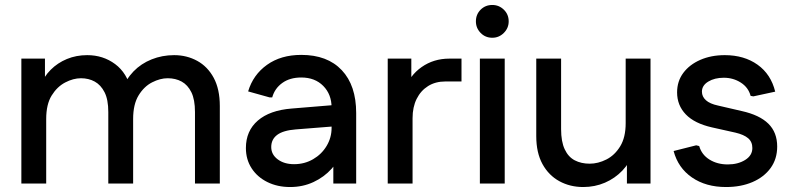

<svg xmlns="http://www.w3.org/2000/svg" viewBox="-20 -739 3182 773"><path d="M66 0V-503H161V-372L141 -391Q156 -430 184 -458Q212 -486 249.5 -501.5Q287 -517 331 -517Q395 -517 443.5 -481Q492 -445 508 -376L472 -377Q487 -420 517.5 -451.5Q548 -483 590.5 -500Q633 -517 681 -517Q732 -517 774 -494Q816 -471 840.5 -425.5Q865 -380 865 -312V0H765V-288Q765 -338 750.5 -367.5Q736 -397 711.5 -410.5Q687 -424 655 -424Q625 -424 592.5 -407.5Q560 -391 538 -355Q516 -319 516 -260V0H416V-288Q416 -338 401 -367.5Q386 -397 361.5 -410.5Q337 -424 306 -424Q275 -424 242.5 -407Q210 -390 188 -354.5Q166 -319 166 -260V0Z M1148 14Q1097 14 1056.5 -6Q1016 -26 993 -61.5Q970 -97 970 -143Q970 -212 1018 -253.5Q1066 -295 1154 -302L1348 -318V-232L1171 -218Q1120 -214 1096 -196Q1072 -178 1072 -147Q1072 -117 1098 -97.5Q1124 -78 1164 -78Q1206 -78 1240.5 -98Q1275 -118 1295 -151.5Q1315 -185 1315 -224V-306Q1315 -359 1281.5 -393Q1248 -427 1193 -427Q1147 -427 1116.5 -405Q1086 -383 1076 -347H1065L979 -371Q999 -438 1055 -478Q1111 -518 1193 -518Q1298 -518 1356 -456.5Q1414 -395 1414 -284V0H1322V-146L1358 -135Q1346 -94 1315.5 -60Q1285 -26 1242 -6Q1199 14 1148 14Z M1541 0V-503H1636V-368L1609 -377Q1629 -435 1677.5 -469Q1726 -503 1789 -503H1838V-411H1773Q1733 -411 1703.5 -392.5Q1674 -374 1657.5 -341Q1641 -308 1641 -263V0Z M1912 0V-503H2012V0ZM1962 -587Q1934 -587 1915 -606.5Q1896 -626 1896 -653Q1896 -681 1915 -700Q1934 -719 1962 -719Q1989 -719 2008.5 -700Q2028 -681 2028 -653Q2028 -626 2008.5 -606.5Q1989 -587 1962 -587Z M2599 -503V0H2504V-135L2531 -127Q2516 -84 2486 -52.5Q2456 -21 2415.5 -3.5Q2375 14 2328 14Q2275 14 2232 -9.5Q2189 -33 2164 -78.5Q2139 -124 2139 -191V-503H2239V-219Q2239 -169 2253.5 -138Q2268 -107 2294 -93.5Q2320 -80 2354 -80Q2388 -80 2421.5 -97Q2455 -114 2477 -150Q2499 -186 2499 -243V-503Z M2903 14Q2822 14 2766 -24.5Q2710 -63 2692 -131L2783 -154L2795 -151Q2805 -116 2836.5 -96.5Q2868 -77 2910 -77Q2951 -77 2980 -95Q3009 -113 3009 -143Q3009 -168 2992 -182.5Q2975 -197 2941 -205L2847 -226Q2776 -242 2741 -278.5Q2706 -315 2706 -367Q2706 -412 2731 -445.5Q2756 -479 2799.5 -498Q2843 -517 2898 -517Q2976 -517 3030 -478.5Q3084 -440 3101 -370L3013 -351L3002 -353Q2993 -387 2962.5 -406.5Q2932 -426 2894 -426Q2857 -426 2831.5 -410.5Q2806 -395 2806 -370Q2806 -350 2822 -335.5Q2838 -321 2871 -314L2966 -292Q3038 -276 3073.5 -241Q3109 -206 3109 -149Q3109 -99 3082.5 -62.5Q3056 -26 3009.5 -6Q2963 14 2903 14Z"/></svg>

Font: Fustat SemiBold
Style: Regular
Weight: 600
Designer: Mohamed Gaber, Khaled Hosny, Laura Garcia Mut
Foundry: Kief Type Foundry, Alif Type Foundry, Hard Type Foundry
Version: Version 1.007